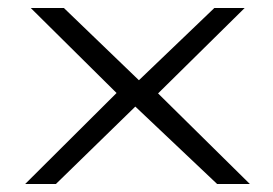

<svg xmlns="http://www.w3.org/2000/svg" viewBox="-20 -471 684 481"><path d="M43 -10H120L319 -204L524 -10H606L376 -237L593 -451H517L328 -270L140 -451H57L272 -238Z"/></svg>

Font: Charger Sport
Style: LitExt
Weight: 300
Designer: Jasper
Foundry: Cannot Into Space Fonts
Version: Version 1.1